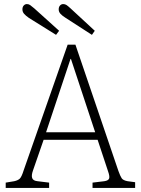

<svg xmlns="http://www.w3.org/2000/svg" viewBox="-20 -922 692 942"><path d="M8 0V-26L50 -33Q68 -37 77 -45.5Q86 -54 96 -86L312 -703H350L561 -83Q570 -58 577 -47.5Q584 -37 606 -33L643 -28V0H434V-26L492 -33Q512 -36 515.5 -46.5Q519 -57 510 -82L459 -236H194L142 -86Q133 -61 138 -48Q143 -35 164 -33L221 -26V0ZM206 -273H447L328 -633H326ZM431 -751 301 -835Q285 -845 276.5 -854.5Q268 -864 268 -876Q268 -888 274.5 -895Q281 -902 290 -902Q299 -902 306 -897.5Q313 -893 326 -881L445 -771ZM255 -751 122 -834Q106 -845 98 -854.5Q90 -864 90 -876Q90 -888 96.5 -895Q103 -902 112 -902Q121 -902 128 -897Q135 -892 148 -881L270 -771Z"/></svg>

Font: Literata 18pt ExtraLight
Style: Regular
Weight: 250
Designer: Latin by Veronika Burian and Jose Scaglione. Greek by Irene Vlachou. Cyrillic by Vera Evstafieva.
Foundry: TypeTogether
Version: Version 3.103;gftools[0.9.29]